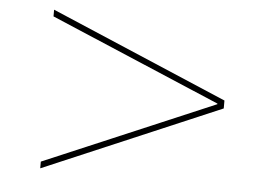

<svg xmlns="http://www.w3.org/2000/svg" viewBox="-43 -604 842 627"><g transform="rotate(5 378.0 -290.0)"><path d="M110 -30V-52L668 -289V-291L110 -528V-550L690 -303V-277Z"/></g></svg>

Font: M PLUS 2 Thin
Style: Regular
Weight: 100
Designer: Coji Morishita
Foundry: UNDERFOREST DESIGN
Version: Version 1.001